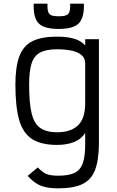

<svg xmlns="http://www.w3.org/2000/svg" viewBox="-20 -832 640 1048"><path d="M298 196Q258 196 229 189.5Q200 183 177.5 168.5Q155 154 131 128L186 82Q203 99 217.5 109Q232 119 251 123Q270 127 298 127Q355 127 387 111.5Q419 96 432 58.5Q445 21 445 -45V-106Q422 -71 382.5 -56Q343 -41 291 -41Q206 -41 156 -72.5Q106 -104 85 -176Q64 -248 64 -370Q64 -467 85.5 -524.5Q107 -582 156.5 -607Q206 -632 291 -632Q343 -632 382 -621.5Q421 -611 445 -584V-618H520V-54Q520 39 499.5 94Q479 149 430.5 172.5Q382 196 298 196ZM291 -110Q365 -110 405 -147Q445 -184 445 -269V-487Q445 -514 425.5 -531Q406 -548 371.5 -555.5Q337 -563 291 -563Q233 -563 199.5 -545.5Q166 -528 152.5 -486Q139 -444 139 -370Q139 -271 152.5 -214Q166 -157 200 -133.5Q234 -110 291 -110ZM300 -674Q221 -674 191 -704.5Q161 -735 164 -812H239Q238 -784 242.5 -769Q247 -754 260.5 -748.5Q274 -743 300 -743Q327 -743 341 -748.5Q355 -754 359.5 -769Q364 -784 363 -812H438Q440 -735 410 -704.5Q380 -674 300 -674Z"/></svg>

Font: Victor Mono
Style: Regular
Weight: 400
Monospace: yes
Designer: Rune Bjørnerås
Version: Version 1.561;gftools[0.9.30]